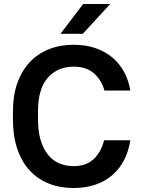

<svg xmlns="http://www.w3.org/2000/svg" viewBox="-20 -935 710 965"><path d="M350 10Q281 10 225 -12.5Q169 -35 129 -78.5Q89 -122 67 -186.5Q45 -251 45 -334V-376Q45 -455 67 -517Q89 -579 129 -622Q169 -665 225.5 -687.5Q282 -710 350 -710Q412 -710 461.5 -692.5Q511 -675 547 -644Q583 -613 605 -571Q627 -529 635 -480H505Q490 -533 452 -566.5Q414 -600 350 -600Q270 -600 220.5 -544.5Q171 -489 171 -376V-334Q171 -274 184.5 -230Q198 -186 221.5 -157Q245 -128 278 -114Q311 -100 350 -100Q413 -100 450.5 -135Q488 -170 503 -230H635Q627 -177 605 -133Q583 -89 547 -57Q511 -25 461.5 -7.5Q412 10 350 10ZM398 -915H534L396 -765H284Z"/></svg>

Font: PT Root UI Bold
Style: Regular
Weight: 700
Designer: Vitaly Kuzmin
Foundry: ParaType Ltd.
Version: Version 2.000G